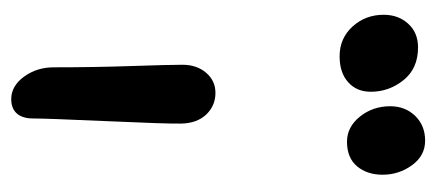

<svg xmlns="http://www.w3.org/2000/svg" viewBox="-230 -510 751 330"><g transform="rotate(90 145.0 -344.5)"><path d="M223.1 -565.9Q197.8 -565.9 179.9 -588.1Q162.1 -610.4 162.1 -640.1Q162.1 -666 178.7 -683.1Q195.3 -700.2 221.2 -700.2Q247.1 -700.2 263.4 -677.7Q279.8 -655.3 279.8 -627Q279.8 -600.6 265.4 -583.3Q251 -565.9 223.1 -565.9ZM76.2 -553.2Q45.4 -553.2 25.1 -575.4Q4.9 -597.7 4.9 -628.9Q4.9 -654.3 20.3 -671.1Q35.6 -688 61 -688Q97.2 -688 117.2 -663.1Q137.2 -638.2 137.2 -606.9Q137.2 -582.5 120.8 -567.9Q104.5 -553.2 76.2 -553.2ZM149.9 11.2Q127.4 11.2 111.3 -10.7Q95.2 -32.7 95.2 -62Q95.2 -131.3 93 -195.6Q90.8 -259.8 90.8 -283.2Q90.8 -307.6 104.5 -323.7Q118.2 -339.8 139.2 -339.8Q161.1 -339.8 176.3 -324Q191.4 -308.1 191.9 -280.8Q192.4 -255.9 187.7 -152.1Q183.1 -48.3 183.1 -25.9Q183.1 -8.3 174.6 1.5Q166 11.2 149.9 11.2Z"/></g></svg>

Font: Shantell Sans Irregular
Style: Regular
Weight: 400
Designer: Stephen Nixon, Anya Danilova, Shantell Martin
Foundry: Arrow Type
Version: Version 1.006;[9816181b4]